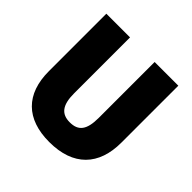

<svg xmlns="http://www.w3.org/2000/svg" viewBox="-182 -882 1060 1060"><g transform="rotate(45 347.5 -352.0)"><path d="M629 -269V-714H444V-278C444 -184 415 -147 348 -147C284 -147 252 -184 252 -277V-714H67V-265C67 -87 165 10 345 10C533 10 629 -94 629 -269Z"/></g></svg>

Font: Noto Sans Thai SemCond Blk
Style: Regular
Weight: 900
Width: 4
Designer: Monotype Design Team
Foundry: Monotype Imaging Inc.
Version: Version 2.002